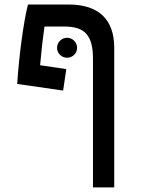

<svg xmlns="http://www.w3.org/2000/svg" viewBox="-20 -606 626 851"><path d="M392.1 224.6H486.3V-395C486.3 -519 417.5 -585.9 285.6 -585.9H104C84.5 -510.7 64.5 -360.8 56.2 -233.9L259.8 -204.6L273.9 -299.8L157.7 -316.9C163.6 -383.3 170.4 -442.4 177.2 -488.3H266.1C354 -488.3 392.1 -451.2 392.1 -345.7ZM277.3 -350.1C301.8 -350.1 321.8 -369.6 321.8 -394C321.8 -418.5 301.8 -438.5 277.3 -438.5C252.9 -438.5 232.9 -418.5 232.9 -394C232.9 -369.6 252.9 -350.1 277.3 -350.1Z"/></svg>

Font: Cascadia Mono NF
Style: Regular
Weight: 400
Monospace: yes
Designer: Aaron Bell
Foundry: Saja Typeworks
Version: Version 2404.023